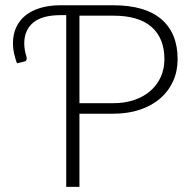

<svg xmlns="http://www.w3.org/2000/svg" viewBox="-20 -728 752 748"><path d="M289.5 -285V0H238V-669H216.5Q144 -669 109.2 -639.8Q74.5 -610.5 74.5 -559Q74.5 -546 76.8 -532.8Q79 -519.5 83 -508Q84.5 -501.5 83.5 -495.8Q82.5 -490 74 -488L46 -481.5Q38.5 -502.5 34.5 -520.8Q30.5 -539 30.5 -559.5Q30.5 -593.5 42.8 -620.8Q55 -648 78.5 -667.2Q102 -686.5 136.8 -697Q171.5 -707.5 216.5 -707.5H421Q545.5 -707.5 608.8 -653Q672 -598.5 672 -497.5Q672 -451 654.5 -412Q637 -373 604.5 -344.8Q572 -316.5 525.5 -300.8Q479 -285 421 -285ZM289.5 -326H421Q467.5 -326 504.5 -339Q541.5 -352 567.2 -375Q593 -398 606.8 -429.2Q620.5 -460.5 620.5 -497.5Q620.5 -579 570.5 -623Q520.5 -667 421 -667H289.5Z"/></svg>

Font: Lato Light
Style: Regular
Weight: 300
Designer: Lukasz Dziedzic
Foundry: tyPoland Lukasz Dziedzic
Version: Version 2.007; 2014-02-27